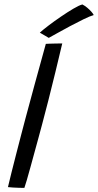

<svg xmlns="http://www.w3.org/2000/svg" viewBox="-20 -860 450 882"><path d="M92 3Q83.5 3 69.2 2.8Q55 2.5 40.2 1.5Q25.5 0.5 16.5 -0.5Q23 -28.5 32.8 -67.5Q42.5 -106.5 53.8 -150.2Q65 -194 76.2 -236.8Q87.5 -279.5 97 -316Q115 -384 139 -471.5Q163 -559 190.5 -658.5Q195 -659 204.2 -659.2Q213.5 -659.5 225 -659.8Q236.5 -660 247.2 -660.2Q258 -660.5 266 -660.5Q251 -596.5 234.5 -529Q218 -461.5 202.2 -399Q186.5 -336.5 173 -287Q167.5 -266 158.5 -233.2Q149.5 -200.5 139.5 -163.8Q129.5 -127 120 -92.5Q110.5 -58 103 -32.2Q95.5 -6.5 92 3ZM358.5 -839.5Q370 -833.5 380.8 -824.5Q391.5 -815.5 399.5 -806.5Q407.5 -797.5 410.5 -791Q393.5 -786 363.8 -771.5Q334 -757 301.2 -739.5Q268.5 -722 241.8 -707Q215 -692 204 -686L163 -710Q176.5 -722.5 202.8 -742.5Q229 -762.5 259.8 -783.5Q290.5 -804.5 317.2 -820.2Q344 -836 358.5 -839.5Z"/></svg>

Font: Grandstander Thin Light
Style: Italic
Weight: 300
Italic angle: -15°
Version: Version 1.200